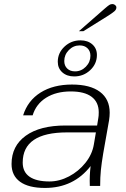

<svg xmlns="http://www.w3.org/2000/svg" viewBox="-20 -917 622 947"><path d="M37 -108Q37 -197 107 -247.5Q177 -298 303 -298H459L465 -335Q467 -345 467 -363Q467 -413 432 -439.5Q397 -466 329 -466Q257 -466 207.5 -435Q158 -404 141 -348H94Q117 -421 180 -460.5Q243 -500 335 -500Q425 -500 473 -464Q521 -428 521 -361Q521 -344 518 -324L489 -160Q481 -112 477.5 -77.5Q474 -43 474 0H423Q421 -51 427 -98Q343 10 202 10Q121 10 79 -20.5Q37 -51 37 -108ZM443 -205 453 -264H311Q92 -264 92 -115Q92 -69 125.5 -45.5Q159 -22 224 -22Q273 -22 320.5 -47Q368 -72 401.5 -114Q435 -156 443 -205ZM497 -875Q512 -888 519 -892.5Q526 -897 534 -897Q542 -897 548 -892Q554 -887 554 -880Q554 -870 544.5 -861.5Q535 -853 508 -836L391 -763H369ZM265 -612Q265 -656 298 -687Q331 -718 377 -718Q413 -718 435.5 -698Q458 -678 458 -646Q458 -602 425 -571Q392 -540 346 -540Q310 -540 287.5 -560Q265 -580 265 -612ZM426 -642Q426 -665 411.5 -679Q397 -693 373 -693Q342 -693 319.5 -670Q297 -647 297 -616Q297 -593 311.5 -579Q326 -565 350 -565Q381 -565 403.5 -588Q426 -611 426 -642Z"/></svg>

Font: Fahkwang ExtraLight
Style: Italic
Weight: 275
Italic angle: -10°
Designer: Suppakit Chalermlarp | Katatrad Co.,Ltd.
Foundry: Cadson Demak Co.,Ltd.
Version: Version 1.000; ttfautohint (v1.6)